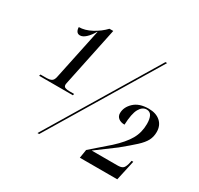

<svg xmlns="http://www.w3.org/2000/svg" viewBox="-152 -906 1133 1093"><g transform="rotate(30 415.0 -359.0)"><path d="M59 -287 62 -297H102Q120 -297 133 -303Q146 -309 151 -332L222 -669H220Q203 -639 183 -620.5Q163 -602 145 -602Q130 -602 123 -613Q116 -624 116 -640Q155 -640 198 -663Q241 -686 272 -719H297L218 -341Q217 -334 215.5 -329Q214 -324 214 -319Q214 -305 225 -301Q236 -297 252 -297H283L281 -287ZM214 0 643 -714H654L225 0ZM493 1 502 -55 618 -156Q676 -209 702 -254.5Q728 -300 728 -356Q728 -390 718 -408.5Q708 -427 686 -427Q658 -427 640 -395Q622 -363 619 -289Q594 -289 579 -301Q564 -313 564 -333Q564 -373 598 -405Q632 -437 694 -437Q742 -437 770.5 -412Q799 -387 799 -344Q799 -313 786 -288Q773 -263 741.5 -234Q710 -205 655 -160L531 -68H700Q723 -68 734 -75.5Q745 -83 752 -108L757 -131H768L739 1Z"/></g></svg>

Font: Noto Serif Display ExtraCondensed SemiBold
Style: Italic
Weight: 600
Width: 2
Italic angle: -12°
Designer: Monotype Design Team
Foundry: Monotype Imaging Inc.
Version: Version 2.009